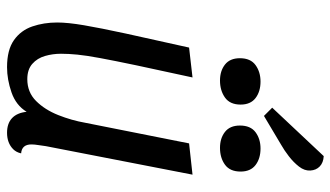

<svg xmlns="http://www.w3.org/2000/svg" viewBox="-222 -720 962 559"><g transform="rotate(90 259.5 -441.0)"><path d="M176 20Q126 20 97.5 0Q69 -20 57.5 -53.5Q46 -87 46 -126Q46 -157 54 -204Q62 -251 78 -325Q94 -399 119 -510L206 -520Q184 -420 170.5 -355.5Q157 -291 149.5 -250.5Q142 -210 139.5 -184.5Q137 -159 137 -137Q137 -113 143.5 -90.5Q150 -68 166.5 -53.5Q183 -39 211 -39Q249 -39 274.5 -64.5Q300 -90 315.5 -129Q331 -168 338 -208L398 -510L489 -520L406 -93Q405 -84 403 -72Q401 -60 401 -51Q401 -37 407.5 -29.5Q414 -22 427 -21Q424 -7 415 2Q406 11 394 15.5Q382 20 367 20Q340 20 324.5 5.5Q309 -9 306 -37Q287 -6 249.5 7Q212 20 176 20ZM318 -728 294 -752 435 -902Q454 -901 465 -890.5Q476 -880 477 -863Q478 -846 465.5 -830Q453 -814 435.5 -800.5Q418 -787 402 -778ZM215 -600Q187 -600 168.5 -614.5Q150 -629 150 -658Q150 -689 170 -703.5Q190 -718 218 -718Q247 -718 266 -703.5Q285 -689 285 -660Q285 -629 264.5 -614.5Q244 -600 215 -600ZM411 -600Q383 -600 364.5 -614.5Q346 -629 346 -658Q346 -689 365.5 -703.5Q385 -718 413 -718Q442 -718 461 -703.5Q480 -689 480 -660Q480 -629 460 -614.5Q440 -600 411 -600Z"/></g></svg>

Font: Sansita Swashed Light
Style: Regular
Weight: 300
Designer: Pablo Cosgaya
Foundry: Omnibus-Type
Version: Version 1.003